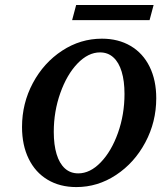

<svg xmlns="http://www.w3.org/2000/svg" viewBox="-20 -737 670 768"><path d="M68.1 -229.1Q68.1 -323.9 111.6 -405Q155 -486.1 228.4 -534.2Q301.7 -582.3 387.6 -582.3Q453.3 -582.3 502.6 -553.2Q551.9 -524.1 578.4 -470.2Q605 -416.3 605 -344Q605 -249.2 561.3 -167.4Q517.7 -85.7 444.3 -37.2Q370.9 11.3 285.5 11.3Q219.4 11.3 170.3 -18.2Q121.2 -47.6 94.7 -102Q68.1 -156.3 68.1 -229.1ZM478 -361.2Q478 -413 466.7 -450.2Q455.5 -487.5 433.5 -507.4Q411.6 -527.4 380 -527.4Q332.7 -527.4 290 -483Q247.4 -438.6 221.3 -364.9Q195.1 -291.3 195.1 -209.4Q195.1 -157.7 206.4 -120.4Q217.7 -83.1 239.6 -63.3Q261.5 -43.5 293.1 -43.5Q340.5 -43.5 383.1 -87.8Q425.7 -132 451.9 -205.5Q478 -278.9 478 -361.2ZM284.6 -716.9H594.4L578.3 -656.5H268.5Z"/></svg>

Font: Playfair Micro SmCond SmLight
Style: Italic
Weight: 360
Width: 4
Italic angle: -15.6°
Designer: Claus Eggers Sørensen
Foundry: Claus Eggers Sørensen
Version: Version 2.203;Glyphs 3.3 (3326)